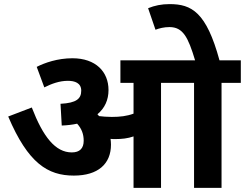

<svg xmlns="http://www.w3.org/2000/svg" viewBox="-20 -916 1194 936"><path d="M521 -211C521 -220 520 -230 519 -239C526 -238 534 -238 542 -238C573 -238 603 -241 631 -251V0H765V-512H926V0H1060V-512H1154V-622H1050C986 -857 914 -896 807 -896C767 -896 734 -889 702 -876L738 -771C756 -778 780 -784 806 -784C872 -784 897 -735 931 -622H567V-512H631V-362C599 -350 565 -346 525 -346C500 -346 480 -348 463 -350C460 -353 458 -356 455 -359C491 -389 509 -429 509 -477C509 -566 447 -632 333 -632C261 -632 198 -610 159 -590L196 -490C232 -508 270 -522 311 -522C344 -522 376 -512 376 -474C376 -435 353 -414 275 -410L281 -304C308 -305 333 -308 356 -313C378 -289 388 -262 388 -230C388 -193 369 -173 330 -173C250 -173 190 -249 135 -392L20 -348C117 -120 213 -60 340 -60C458 -60 521 -117 521 -211Z"/></svg>

Font: Noto Sans
Style: Bold Italic
Weight: 700
Italic angle: -12°
Designer: Monotype Design Team
Foundry: Monotype Imaging Inc.
Version: Version 2.013